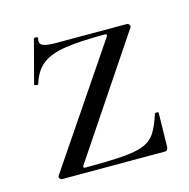

<svg xmlns="http://www.w3.org/2000/svg" viewBox="-72 -487 548 557"><g transform="rotate(-15 202.5 -208.5)"><path d="M41.8 -12 281.6 -366.4Q285.6 -373.4 276.6 -373.4Q203.6 -373.4 158.7 -366.7Q113.8 -360 89.3 -341Q64.8 -322 53.4 -284.2Q52.4 -281.4 46.5 -282.8Q40.6 -284.2 41.6 -286.4L75.6 -415.4Q76.6 -417.4 82.6 -416.8Q88.6 -416.2 87.4 -414Q83.2 -396.8 94.4 -391.4Q105.6 -386 135 -386Q170.8 -386 223.2 -386Q275.6 -386 346.6 -386Q350.8 -386 353.7 -382Q356.6 -378 354.6 -374L118.6 -21.8Q114.8 -14.8 123.6 -14.8Q192.6 -14.8 234.1 -17.8Q275.6 -20.8 299 -30.4Q322.4 -40 334.9 -59.9Q347.4 -79.8 358.2 -113.6Q359.2 -115.8 364.3 -115.8Q369.4 -115.8 369.4 -113.6L367.4 -11Q367.4 -7 364.9 -3.5Q362.4 0 358.2 0Q310.8 0 258.1 0Q205.4 0 152 0Q98.6 0 48.8 0Q44.8 0 42.3 -4Q39.8 -8 41.8 -12Z"/></g></svg>

Font: Cormorant Garamond Light
Style: Regular
Weight: 300
Designer: Christian Thalmann (Catharsis Fonts)
Foundry: Catharsis Fonts
Version: Version 4.001